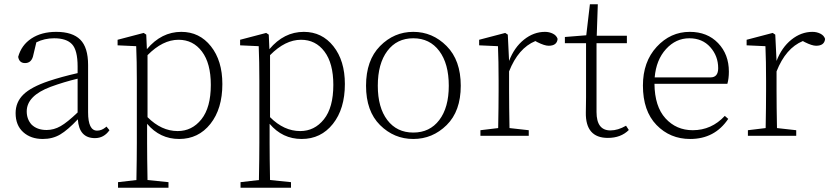

<svg xmlns="http://www.w3.org/2000/svg" viewBox="-20 -635 3886 898"><path d="M343 -109V-267Q280 -252 217 -229Q105 -187 105 -114Q105 -78 127 -53Q153 -27 198 -27Q232 -27 263.5 -45Q295 -63 343 -109ZM478 -43 492 -26Q466 11 424 11Q350 11 344 -77Q297 -27 261.5 -6Q226 15 180 15Q124 15 88.5 -17Q53 -49 53 -106Q53 -157 89 -192.5Q125 -228 208 -256Q268 -276 343 -293V-324Q343 -400 317 -428Q291 -456 233 -456Q188 -456 150 -437L134 -370Q125 -340 97 -340Q70 -340 65 -369Q80 -424 127 -455Q174 -486 243 -486Q319 -486 355.5 -449.5Q392 -413 392 -331V-110Q392 -24 434 -24Q454 -24 472 -38Z M670 -377V-87Q735 -22 811 -22Q878 -22 922 -77Q966 -132 966 -238Q966 -339 924.5 -394Q883 -449 815 -449Q741 -449 670 -377ZM664 -473 667 -405Q735 -486 828 -486Q913 -486 966.5 -418.5Q1020 -351 1020 -242Q1020 -126 964 -55.5Q908 15 818 15Q728 15 668 -56V33Q668 101 670 207L768 217V243H532V217L618 207Q620 101 620 33V-257Q620 -350 617 -419L530 -423V-449L652 -481Z M1243 -377V-87Q1308 -22 1384 -22Q1451 -22 1495 -77Q1539 -132 1539 -238Q1539 -339 1497.5 -394Q1456 -449 1388 -449Q1314 -449 1243 -377ZM1237 -473 1240 -405Q1308 -486 1401 -486Q1486 -486 1539.5 -418.5Q1593 -351 1593 -242Q1593 -126 1537 -55.5Q1481 15 1391 15Q1301 15 1241 -56V33Q1241 101 1243 207L1341 217V243H1105V217L1191 207Q1193 101 1193 33V-257Q1193 -350 1190 -419L1103 -423V-449L1225 -481Z M1747 -234Q1747 -132 1791.5 -73.5Q1836 -15 1913 -15Q1990 -15 2034.5 -73.5Q2079 -132 2079 -234Q2079 -337 2034.5 -396.5Q1990 -456 1913 -456Q1836 -456 1791.5 -396.5Q1747 -337 1747 -234ZM1757.5 -419.5Q1823 -486 1913 -486Q2003 -486 2069 -419.5Q2135 -353 2135 -234Q2135 -115 2069 -50Q2003 15 1913 15Q1823 15 1757.5 -50Q1692 -115 1692 -234Q1692 -353 1757.5 -419.5Z M2355 -473 2361 -350Q2385 -413 2430.5 -449.5Q2476 -486 2529 -486Q2549 -486 2566 -477.5Q2583 -469 2588 -453Q2585 -421 2546 -421Q2527 -421 2493 -438L2484 -443Q2404 -410 2361 -301V-210Q2361 -138 2363 -36L2453 -26V0H2227V-26L2310 -36Q2312 -138 2312 -210V-257Q2312 -350 2309 -419L2221 -423V-449L2343 -481Z M2908 -47 2921 -27Q2884 10 2823 10Q2718 10 2720 -109Q2720 -118 2720.5 -141Q2721 -164 2721 -181V-433H2622V-462L2722 -470L2739 -615H2776L2771 -468H2912V-433H2770V-111Q2770 -25 2835 -25Q2870 -25 2908 -47Z M3042 -273H3303Q3339 -273 3339 -316Q3339 -373 3302 -414.5Q3265 -456 3204 -456Q3141 -456 3095 -405.5Q3049 -355 3042 -273ZM3382 -243H3041Q3042 -137 3092.5 -81.5Q3143 -26 3220 -26Q3308 -26 3370 -93L3386 -79Q3323 15 3208 15Q3114 15 3050.5 -50.5Q2987 -116 2987 -235Q2987 -346 3051.5 -416Q3116 -486 3206 -486Q3288 -486 3338.5 -433.5Q3389 -381 3389 -300Q3389 -268 3382 -243Z M3606 -473 3612 -350Q3636 -413 3681.5 -449.5Q3727 -486 3780 -486Q3800 -486 3817 -477.5Q3834 -469 3839 -453Q3836 -421 3797 -421Q3778 -421 3744 -438L3735 -443Q3655 -410 3612 -301V-210Q3612 -138 3614 -36L3704 -26V0H3478V-26L3561 -36Q3563 -138 3563 -210V-257Q3563 -350 3560 -419L3472 -423V-449L3594 -481Z"/></svg>

Font: TypoPRO Source Serif Pro
Style: Regular
Weight: 300
Designer: Frank Grießhammer
Foundry: Adobe Systems Incorporated
Version: Version 1.017;PS (version unavailable);hotconv 1.0.79;makeot